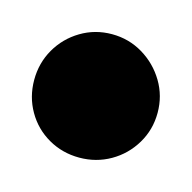

<svg xmlns="http://www.w3.org/2000/svg" viewBox="-81 -1072 263 263"><g transform="rotate(15 50.5 -940.5)"><path d="M-37 -940Q-37 -916 -25.5 -896Q-14 -876 6 -864.5Q26 -853 50 -853Q74 -853 94 -864.5Q114 -876 126 -896Q138 -916 138 -940Q138 -964 126 -984Q114 -1004 94 -1016Q74 -1028 50 -1028Q26 -1028 6 -1016Q-14 -1004 -25.5 -984Q-37 -964 -37 -940Z"/></g></svg>

Font: Linefont
Style: Bold
Weight: 700
Monospace: yes
Version: Version 3.002;gftools[0.9.33]